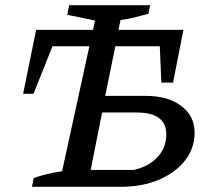

<svg xmlns="http://www.w3.org/2000/svg" viewBox="-20 -719 806 739"><path d="M103 0 110 -34Q130 -41 157.5 -48Q185 -55 219 -60L324 -541H182L109 -358H69L119 -604H338L346 -640L239 -662L246 -699H558L551 -666Q521 -658 498 -652Q475 -646 444 -642L436 -604H686L646 -401H601L595 -541H424L385 -350H540Q627 -350 678 -311Q729 -272 729 -209Q729 -148 692 -101Q655 -54 591 -27Q527 0 444 0ZM329 -65H495Q553 -78 586.5 -114.5Q620 -151 620 -202Q620 -286 506 -286H373Z"/></svg>

Font: Piazzolla Medium
Style: Italic
Weight: 500
Italic angle: -11.3°
Designer: Juan Pablo del Peral
Foundry: Huerta Tipografica
Version: Version 1.330